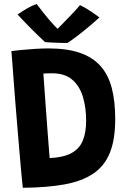

<svg xmlns="http://www.w3.org/2000/svg" viewBox="-20 -898 639 934"><path d="M91 15.5Q88 -8.5 84 -53.2Q80 -98 75 -155.8Q70 -213.5 64.8 -276.8Q59.5 -340 54.5 -401.5Q49.5 -463 45.8 -515Q42 -567 39.2 -602.8Q36.5 -638.5 35.5 -649.5Q54 -652 84.8 -655Q115.5 -658 150.2 -660.2Q185 -662.5 214.5 -662.5Q306 -662.5 368.5 -641Q431 -619.5 469 -576.8Q507 -534 523.8 -469.5Q540.5 -405 540.5 -319Q540.5 -219.5 514.5 -155Q488.5 -90.5 433.8 -53.5Q379 -16.5 294 -1Q209 14.5 91 15.5ZM221.5 -129Q288.5 -132 327.5 -153.2Q366.5 -174.5 382.8 -214Q399 -253.5 399 -311.5Q399 -374 383.5 -426.2Q368 -478.5 331.8 -510Q295.5 -541.5 233 -541.5Q223 -541.5 211.8 -541.2Q200.5 -541 191 -540Q195.5 -478.5 200.5 -406.8Q205.5 -335 211 -263.2Q216.5 -191.5 221.5 -129ZM369.5 -873Q380.5 -868 395.2 -859.5Q410 -851 424.2 -841.2Q438.5 -831.5 449.2 -823.8Q460 -816 463.5 -813Q434 -786 403 -760.5Q372 -735 346.5 -716Q321 -697 308 -689Q293 -689 272.2 -689.5Q251.5 -690 232 -691Q212.5 -692 199.5 -693Q167.5 -722.5 134.8 -755.2Q102 -788 65.5 -827.5Q76 -834.5 91.8 -844.8Q107.5 -855 125.5 -864.5Q143.5 -874 158.5 -878.5Q172.5 -859.5 188.2 -839.5Q204 -819.5 219 -802Q234 -784.5 246 -771.8Q258 -759 264 -754H256.5Q264.5 -762 283.5 -781.5Q302.5 -801 325.8 -825.2Q349 -849.5 369.5 -873Z"/></svg>

Font: Grandstander Thin SemiBold
Style: Regular
Weight: 600
Version: Version 1.200